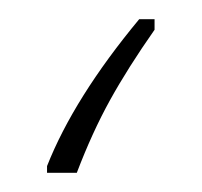

<svg xmlns="http://www.w3.org/2000/svg" viewBox="-20 40 210 200"><path d="M60 220H29V213Q57 142 125 60H141V71Q113 111 94.5 144.5Q76 178 60 220Z"/></svg>

Font: Noto Sans Display Thin Cond
Style: Regular
Weight: 250
Width: 3
Designer: Monotype Design team
Foundry: Monotype Imaging Inc.
Version: Version 1.000